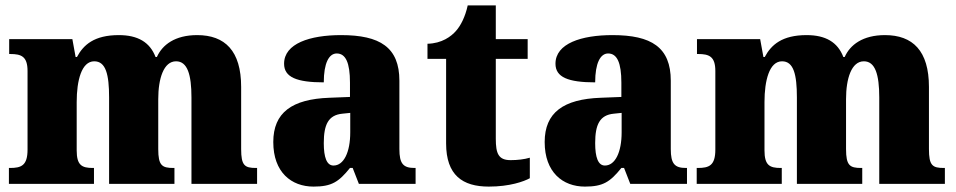

<svg xmlns="http://www.w3.org/2000/svg" viewBox="-20 -681 3541 711"><path d="M13 0H328V-59H324C283 -59 264 -69 264 -124V-303C264 -383 282 -454 329 -454C372 -454 384 -405 384 -320V0H626V-59H622C580 -59 566 -68 566 -129V-314C566 -390 586 -454 632 -454C674 -454 689 -405 689 -320V0H932V-59H928C886 -59 873 -68 873 -129V-359C873 -493 813 -551 710 -551C628 -551 581 -515 561 -470H556C535 -525 490 -551 420 -551C329 -551 289 -515 265 -470H260L248 -536H14V-481H18C59 -481 82 -472 82 -418V-127C82 -68 59 -59 17 -59H13Z M1141 10C1208 10 1234 -7 1276 -59H1286L1309 0H1519V-59H1515C1473 -59 1459 -75 1459 -129V-382C1459 -506 1387 -551 1243 -551C1128 -551 1032 -520 1032 -445C1032 -395 1079 -376 1179 -376C1179 -447 1198 -483 1227 -483C1260 -483 1276 -449 1276 -375V-322L1200 -319C1061 -314 992 -264 992 -155C992 -43 1059 10 1141 10ZM1215 -68C1190 -68 1179 -98 1179 -151C1179 -220 1196 -255 1248 -260L1277 -263V-191C1277 -117 1253 -68 1215 -68Z M1790 10C1868 10 1920 -9 1942 -21V-97C1922 -91 1896 -88 1871 -88C1826 -88 1816 -112 1816 -167V-463H1934V-536H1816V-661H1712C1703 -619 1686 -586 1669 -567C1651 -546 1616 -520 1563 -519V-463H1632V-150C1632 -32 1693 10 1790 10Z M2146 10C2213 10 2239 -7 2281 -59H2291L2314 0H2524V-59H2520C2478 -59 2464 -75 2464 -129V-382C2464 -506 2392 -551 2248 -551C2133 -551 2037 -520 2037 -445C2037 -395 2084 -376 2184 -376C2184 -447 2203 -483 2232 -483C2265 -483 2281 -449 2281 -375V-322L2205 -319C2066 -314 1997 -264 1997 -155C1997 -43 2064 10 2146 10ZM2220 -68C2195 -68 2184 -98 2184 -151C2184 -220 2201 -255 2253 -260L2282 -263V-191C2282 -117 2258 -68 2220 -68Z M2560 0H2875V-59H2871C2830 -59 2811 -69 2811 -124V-303C2811 -383 2829 -454 2876 -454C2919 -454 2931 -405 2931 -320V0H3173V-59H3169C3127 -59 3113 -68 3113 -129V-314C3113 -390 3133 -454 3179 -454C3221 -454 3236 -405 3236 -320V0H3479V-59H3475C3433 -59 3420 -68 3420 -129V-359C3420 -493 3360 -551 3257 -551C3175 -551 3128 -515 3108 -470H3103C3082 -525 3037 -551 2967 -551C2876 -551 2836 -515 2812 -470H2807L2795 -536H2561V-481H2565C2606 -481 2629 -472 2629 -418V-127C2629 -68 2606 -59 2564 -59H2560Z"/></svg>

Font: Noto Serif Devanagari SemiCondensed Black
Style: Regular
Weight: 900
Width: 4
Designer: Universal Thirst, Indian Type Foundry and the Monotype Design Team
Foundry: Monotype Imaging Inc.
Version: Version 2.004